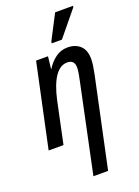

<svg xmlns="http://www.w3.org/2000/svg" viewBox="-185 -851 842 1166"><g transform="rotate(-20 236.0 -267.5)"><path d="M327 -330Q332 -353 336 -375Q340 -397 340 -414Q340 -464 293 -464Q247 -464 213 -414.5Q179 -365 158 -270L101 0H5L120 -539H197L188 -460H190Q215 -500 249 -524.5Q283 -549 326 -549Q376 -549 407 -520.5Q438 -492 438 -433Q438 -413 434 -388Q430 -363 425 -338L302 240H207ZM245 -605 247 -617 329 -775H445L443 -766L311 -605Z"/></g></svg>

Font: Noto Sans Condensed Medium
Style: Italic
Weight: 500
Width: 3
Italic angle: -12°
Designer: Monotype Design Team
Foundry: Monotype Imaging Inc.
Version: Version 2.013; ttfautohint (v1.8.4.7-5d5b)